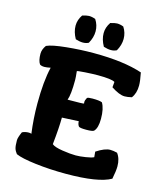

<svg xmlns="http://www.w3.org/2000/svg" viewBox="-133 -1013 956 1124"><g transform="rotate(15 345.0 -451.0)"><path d="M46 -103Q46 -119 62 -155Q80 -164 102 -164Q112 -164 118 -161Q106 -250 106 -342Q106 -477 127 -564Q104 -559 90 -559Q72 -559 62 -566Q48 -586 48 -628Q48 -654 67 -680Q99 -695 184 -703.5Q269 -712 348 -712Q532 -712 644 -674Q654 -624 654 -597Q654 -550 631 -520Q606 -514 588 -514Q556 -514 506 -547L509 -580Q490 -593 405 -593Q375 -593 328 -590Q281 -587 280 -584Q284 -548 284 -531Q284 -442 271 -409Q369 -409 370 -412Q369 -415 369 -421Q369 -432 378 -448Q384 -453 411 -453Q453 -453 469 -446Q489 -413 489 -351Q489 -295 468 -274Q460 -267 421 -267Q382 -267 376 -274Q367 -286 367 -304L266 -299Q266 -240 255 -135Q271 -121 320 -113.5Q369 -106 401 -106Q425 -106 460.5 -111.5Q496 -117 509 -124L506 -157Q556 -190 589 -190Q607 -190 631 -184Q654 -154 654 -107Q654 -80 644 -30Q569 13 372 13Q276 13 189 2.5Q102 -8 67 -24Q55 -39 50.5 -54Q46 -69 46 -103ZM204 -840Q204 -875 226 -907Q254 -915 266 -915Q285 -915 305 -907Q326 -875 326 -837Q326 -800 305 -763Q289 -755 270 -755Q251 -755 226 -763Q204 -802 204 -840ZM374 -840Q374 -875 396 -907Q424 -915 436 -915Q455 -915 475 -907Q496 -875 496 -837Q496 -800 475 -763Q459 -755 440 -755Q421 -755 396 -763Q374 -802 374 -840Z"/></g></svg>

Font: Gorditas
Style: Regular
Weight: 400
Designer: Gustavo Dipre (gbrenda1987@gmail.com)
Foundry: Gustavo Dipre (gbrenda1987@gmail.com)
Version: Version 1.001